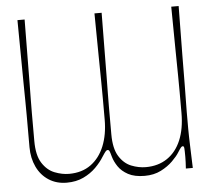

<svg xmlns="http://www.w3.org/2000/svg" viewBox="-51 -755 908 827"><g transform="rotate(-5 402.5 -342.0)"><path d="M751 -700Q749 -571 748.5 -489Q748 -407 747.5 -358.5Q747 -310 746.5 -284Q746 -258 746 -242Q746 -226 746 -207Q746 -184 746 -169Q746 -154 746.5 -135.5Q747 -117 748 -86Q749 -55 751 0H721Q722 -14 722.5 -27.5Q723 -41 723 -50Q723 -80 722 -88.5Q721 -97 716 -97Q712 -97 708 -92.5Q704 -88 694 -72Q685 -57 664 -36Q643 -15 612.5 0.5Q582 16 542 16Q498 16 470.5 1Q443 -14 428.5 -35.5Q414 -57 408 -78Q402 -100 399.5 -104.5Q397 -109 392 -109Q388 -109 383.5 -104Q379 -99 368 -82Q354 -59 331.5 -36.5Q309 -14 277.5 1Q246 16 205 16Q161 16 127.5 -5.5Q94 -27 76 -65Q58 -103 58 -150Q58 -194 58 -226Q58 -258 58 -287.5Q58 -317 57.5 -350.5Q57 -384 56.5 -430Q56 -476 55.5 -541.5Q55 -607 54 -700H85Q84 -607 83.5 -542Q83 -477 82.5 -432Q82 -387 81.5 -355Q81 -323 81 -296.5Q81 -270 81 -241.5Q81 -213 81 -175Q81 -113 102.5 -79.5Q124 -46 156 -33.5Q188 -21 218 -21Q274 -21 312.5 -49Q351 -77 371 -126.5Q391 -176 391 -240Q391 -266 391 -285.5Q391 -305 391 -331Q391 -357 390.5 -400.5Q390 -444 389 -516Q388 -588 387 -700H418Q417 -606 416.5 -540.5Q416 -475 415.5 -430Q415 -385 414.5 -353Q414 -321 414 -294.5Q414 -268 414 -240.5Q414 -213 414 -175Q414 -113 435 -79.5Q456 -46 487.5 -33.5Q519 -21 550 -21Q604 -21 643 -47.5Q682 -74 702.5 -123Q723 -172 723 -240Q723 -266 723 -286Q723 -306 723 -332Q723 -358 722.5 -401.5Q722 -445 721 -516.5Q720 -588 719 -700Z"/></g></svg>

Font: Ojuju ExtraLight
Style: Regular
Weight: 200
Designer: Chisaokwu Joboson, Mirko Velimirovic
Foundry: Udi Foundry
Version: Version 1.000